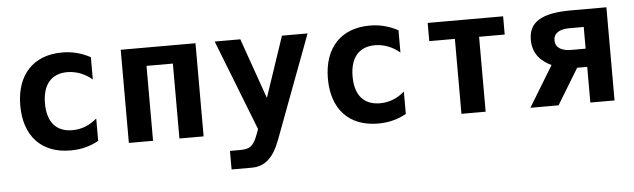

<svg xmlns="http://www.w3.org/2000/svg" viewBox="-48 -739 3709 1123"><g transform="rotate(-5 1806.0 -177.0)"><path d="M342.8 14.2C404.8 14.2 460 0 508.3 -27.8V-159.2C467.3 -123 418.5 -103 363.8 -103C268.6 -103 217.3 -163.6 217.3 -272.5C217.3 -382.3 269 -443.8 362.3 -443.8C415.5 -443.8 466.8 -423.8 508.3 -388.2V-519C454.1 -547.9 400.9 -561 342.3 -561C173.8 -561 72.3 -453.1 72.3 -272.5C72.3 -93.3 172.4 14.2 342.8 14.2Z M686 0H828.1V-439.9H982.9V0H1125V-546.9H686Z M1271 207H1389.2C1465.8 207 1517.6 162.1 1556.2 59.1L1783.2 -546.9H1632.8L1513.2 -191.9L1388.2 -546.9H1237.8L1445.8 -15.1L1435.1 14.2C1408.7 85.4 1386.7 98.1 1329.1 98.1H1271Z M2148.9 14.2C2210.9 14.2 2266.1 0 2314.5 -27.8V-159.2C2273.4 -123 2224.6 -103 2169.9 -103C2074.7 -103 2023.4 -163.6 2023.4 -272.5C2023.4 -382.3 2075.2 -443.8 2168.5 -443.8C2221.7 -443.8 2272.9 -423.8 2314.5 -388.2V-519C2260.3 -547.9 2207 -561 2148.4 -561C1980 -561 1878.4 -453.1 1878.4 -272.5C1878.4 -93.3 1978.5 14.2 2148.9 14.2Z M2638.7 0H2780.8V-439.9H2931.2V-546.9H2488.3V-439.9H2638.7Z M3043.5 0H3209L3336.4 -209.5H3395.5V0H3537.6V-546.9H3330.6C3153.3 -546.9 3080.6 -498 3080.6 -395.5C3080.6 -310.5 3130.9 -266.1 3188.5 -238.3ZM3311 -316.4C3258.8 -316.4 3218.3 -335 3218.3 -380.4C3218.3 -425.8 3258.8 -443.8 3311 -443.8H3395.5V-316.4Z"/></g></svg>

Font: Hack
Style: Bold
Weight: 700
Monospace: yes
Designer: Christopher Simpkins
Foundry: Christopher Simpkins
Version: Version 2.010